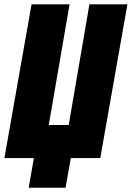

<svg xmlns="http://www.w3.org/2000/svg" viewBox="-59 -731 609 888"><path d="M73.7 137.2H244.1L268.6 0H404.8L530.3 -710.9H354.5L258.8 -152.8H166.5L262.7 -710.9H86.9L-38.6 0H97.7Z"/></svg>

Font: Roboto Flex Super Cond Black
Style: Italic
Weight: 900
Width: 3
Italic angle: -10°
Designer: Berlow after Robertson
Foundry: Google
Version: Version 3.200;Glyphs 3.3 (3311)